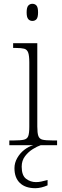

<svg xmlns="http://www.w3.org/2000/svg" viewBox="-20 -763 328 1009"><path d="M150 -653Q137 -653 128.5 -662.5Q120 -672 120 -698Q120 -724 128.5 -733.5Q137 -743 150 -743Q164 -743 172 -733.5Q180 -724 180 -698Q180 -672 172 -662.5Q164 -653 150 -653ZM29 0V-25H56Q89 -25 106 -29Q123 -33 128.5 -48Q134 -63 134 -97V-435Q134 -471 128 -487Q122 -503 107 -507Q92 -511 64 -511H49V-536H176V-98Q176 -64 181.5 -48.5Q187 -33 203.5 -29Q220 -25 254 -25H280V0ZM166 226Q113 226 84.5 198.5Q56 171 56 121Q56 93 70.5 67.5Q85 42 107.5 24.5Q130 7 155 0H194Q176 6 152.5 20.5Q129 35 111.5 58Q94 81 94 113Q94 159 117 176.5Q140 194 169 194Q184 194 197 191Q210 188 230 183V211Q214 218 197.5 222Q181 226 166 226Z"/></svg>

Font: Noto Serif Tamil ExtraLight
Style: Italic
Weight: 200
Italic angle: -12°
Designer: Indian Type Foundry, Tom Grace, and the Monotype Design Team
Foundry: Monotype Imaging Inc.
Version: Version 2.003; ttfautohint (v1.8.4.7-5d5b)